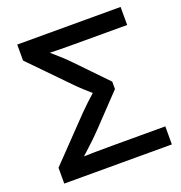

<svg xmlns="http://www.w3.org/2000/svg" viewBox="-131 -840 895 952"><g transform="rotate(-20 316.5 -364.0)"><path d="M46.9 0V-83.5L255.4 -300.3Q273.4 -318.8 293.5 -337.4Q313.5 -356 331.8 -372.3Q350.1 -388.7 363.8 -400.4V-347.7Q350.1 -359.4 331.8 -375.2Q313.5 -391.1 293.7 -409.2Q273.9 -427.2 255.9 -445.8L63.5 -643.1V-727.5H608.9V-632.3H331.5Q289.6 -632.3 251.7 -632.8Q213.9 -633.3 180.2 -634.8L173.8 -657.7Q190.9 -643.1 210 -626.7Q229 -610.4 250.2 -591.1Q271.5 -571.8 293.5 -548.8L443.4 -393.6V-354.5L293.5 -196.8Q269 -171.4 245.1 -148.7Q221.2 -126 199.7 -106.7Q178.2 -87.4 160.6 -71.8L166.5 -92.8Q204.1 -94.2 244.6 -94.7Q285.2 -95.2 331.5 -95.2H614.7V0Z"/></g></svg>

Font: Inter 20pt Medium
Style: Regular
Weight: 500
Version: Version 4.001;git-66647c0bb